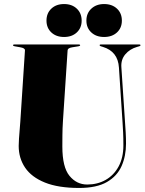

<svg xmlns="http://www.w3.org/2000/svg" viewBox="-20 -920 719 950"><path d="M586.5 -312 568.5 -585.5Q563.5 -665.5 489 -688L479 -691Q473 -693 473 -696Q473 -700 478 -700H670Q675 -700 675 -696Q675 -692.5 669 -691L658.5 -688Q622 -677.5 600 -651.2Q578 -625 580.5 -588L598.5 -317Q600.5 -290 602 -263.5Q603.5 -237 603.5 -209Q603.5 -148.5 581.8 -98.8Q560 -49 509.2 -19.5Q458.5 10 371.5 10Q268.5 10 202.2 -16.8Q136 -43.5 104.2 -90.5Q72.5 -137.5 72.5 -198Q72.5 -212 74 -234.5Q75.5 -257 77.5 -279.8Q79.5 -302.5 80.5 -318L103.5 -671Q104 -682 80.5 -686L52.5 -691Q44.5 -692.5 44.5 -696Q44.5 -700 50.5 -700H370.5Q376.5 -700 376.5 -696Q376.5 -692.5 368.5 -691L337.5 -686Q315 -682.5 314.5 -671L291.5 -322Q289 -283 288.8 -250.2Q288.5 -217.5 288.5 -195Q288.5 -93 323.8 -50Q359 -7 411.5 -7Q462.5 -7 503 -30Q543.5 -53 567 -96.5Q590.5 -140 590.5 -201Q590.5 -240 589.2 -264.8Q588 -289.5 586.5 -312ZM297 -737Q258 -737 234 -759.5Q210 -782 210 -818Q210 -854.5 234 -877.2Q258 -900 297 -900Q336 -900 360 -877.2Q384 -854.5 384 -818Q384 -782 360 -759.5Q336 -737 297 -737ZM495 -737Q456 -737 431.8 -759.5Q407.5 -782 407.5 -818Q407.5 -854.5 432 -877.2Q456.5 -900 495 -900Q534.5 -900 558.8 -877.2Q583 -854.5 583 -818Q583 -782 558.8 -759.5Q534.5 -737 495 -737Z"/></svg>

Font: Fraunces 144pt Black
Style: Regular
Weight: 900
Version: Version 1.000;[0bf87f6ff]